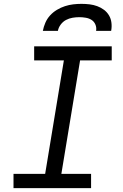

<svg xmlns="http://www.w3.org/2000/svg" viewBox="-20 -975 640 995"><path d="M50 0V-74H214L311 -662H157V-735H559V-662H395L298 -74H452V0ZM202 -815Q206 -836 215 -857Q224 -878 239.5 -895Q255 -912 275 -924Q295 -936 316.5 -943Q338 -950 359.5 -952.5Q381 -955 402 -955Q424 -955 444.5 -952.5Q465 -950 484 -943Q503 -936 519 -924Q535 -912 545 -895Q555 -878 557.5 -857Q560 -836 556 -815H478Q481 -832 474.5 -847.5Q468 -863 455 -871.5Q442 -880 425 -883Q408 -886 391 -886Q374 -886 356 -883Q338 -880 322 -871.5Q306 -863 294.5 -847.5Q283 -832 280 -815Z"/></svg>

Font: Iosevka SS04 Extended
Style: Italic
Weight: 400
Width: 7
Italic angle: -9°
Monospace: yes
Designer: Belleve Invis
Foundry: Belleve Invis
Version: Version 19.0.0; ttfautohint (v1.8.4)